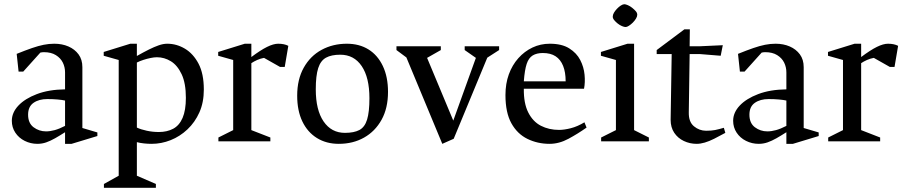

<svg xmlns="http://www.w3.org/2000/svg" viewBox="-20 -669 4281 909"><path d="M157 12Q125 12 97 -2Q69 -16 52.5 -41Q36 -66 36 -97Q36 -136 67 -169Q98 -202 154.5 -223.5Q211 -245 288 -246V-326Q288 -351 277.5 -372.5Q267 -394 244.5 -408Q222 -422 188 -422Q185 -422 179.5 -421.5Q174 -421 171 -420L90 -330H68L59 -414Q101 -431 131.5 -441.5Q162 -452 187 -457Q212 -462 237 -462Q274 -462 304 -449Q334 -436 352 -411.5Q370 -387 370 -351V-63L441 -42V-25L319 12H288V-43Q263 -27 241 -14.5Q219 -2 199 5Q179 12 157 12ZM198 -47Q217 -47 239 -53Q261 -59 288 -73V-193Q275 -196 252.5 -198Q230 -200 204 -200Q164 -200 138.5 -182Q113 -164 113 -126Q113 -86 139 -66.5Q165 -47 198 -47Z M472 220V202L542 163V-385L471 -405V-423L597 -462H628V-404Q660 -422 685 -434.5Q710 -447 731.5 -454.5Q753 -462 772 -462Q816 -462 855.5 -438.5Q895 -415 920 -367.5Q945 -320 945 -245Q945 -184 924 -137Q903 -90 867.5 -56.5Q832 -23 788 -5.5Q744 12 698 12Q680 12 661.5 10Q643 8 628 4V163L718 202V220ZM732 -44Q771 -44 800 -59.5Q829 -75 844.5 -111Q860 -147 860 -206Q860 -275 840 -317.5Q820 -360 789 -379Q758 -398 723 -398Q710 -398 693 -394.5Q676 -391 659 -385.5Q642 -380 628 -373V-65Q647 -56 675 -50Q703 -44 732 -44Z M1014 0V-18L1084 -53V-385L1013 -405V-423L1139 -462H1170V-399Q1214 -432 1244.5 -447Q1275 -462 1297 -462Q1326 -462 1345 -452L1328 -352H1306L1230 -395Q1213 -392 1197.5 -385Q1182 -378 1170 -370V-53L1260 -18V0Z M1584 12Q1525 12 1480.5 -15.5Q1436 -43 1411.5 -94Q1387 -145 1387 -216Q1387 -293 1418 -348.5Q1449 -404 1502.5 -433Q1556 -462 1622 -462Q1681 -462 1724.5 -435Q1768 -408 1792.5 -356.5Q1817 -305 1817 -234Q1817 -157 1786.5 -102Q1756 -47 1703.5 -17.5Q1651 12 1584 12ZM1613 -40Q1656 -40 1681.5 -53.5Q1707 -67 1718 -103Q1729 -139 1729 -204Q1729 -302 1692.5 -356Q1656 -410 1591 -410Q1549 -410 1523.5 -396Q1498 -382 1486.5 -346.5Q1475 -311 1475 -246Q1475 -148 1512 -94Q1549 -40 1613 -40Z M2074 12 1904 -397 1857 -432V-450H2067V-432L2002 -395L2126 -98L2233 -395L2180 -432V-450H2343V-432L2287 -396L2128 -12Z M2582 12Q2525 12 2477 -11.5Q2429 -35 2401 -85.5Q2373 -136 2373 -219Q2373 -273 2389 -317Q2405 -361 2434 -393.5Q2463 -426 2501 -444Q2539 -462 2583 -462Q2640 -462 2675 -440Q2710 -418 2727 -385Q2744 -352 2747.5 -315.5Q2751 -279 2745 -249H2460Q2459 -180 2481 -136.5Q2503 -93 2541 -73.5Q2579 -54 2627 -54Q2651 -54 2682.5 -62Q2714 -70 2747 -90L2757 -65Q2716 -36 2671.5 -12Q2627 12 2582 12ZM2460 -284H2658Q2658 -327 2646 -357Q2634 -387 2610.5 -402.5Q2587 -418 2550 -418Q2521 -418 2502 -406.5Q2483 -395 2473.5 -366.5Q2464 -338 2460 -284Z M2826 0V-18L2896 -53V-385L2825 -405V-423L2951 -462H2982V-53L3052 -18V0ZM2942 -541Q2935 -541 2924.5 -545.5Q2914 -550 2904.5 -557.5Q2895 -565 2888 -573.5Q2881 -582 2881 -590Q2881 -599 2886.5 -608.5Q2892 -618 2901 -627.5Q2910 -637 2919.5 -643Q2929 -649 2936 -649Q2942 -649 2952.5 -644.5Q2963 -640 2973 -632Q2983 -624 2990 -616Q2997 -608 2997 -599Q2997 -591 2991 -581Q2985 -571 2976 -562Q2967 -553 2957.5 -547Q2948 -541 2942 -541Z M3278 12Q3246 12 3217.5 -1.5Q3189 -15 3172 -40.5Q3155 -66 3155 -102L3160 -413H3089V-432L3220 -530H3246L3245 -450H3294L3402 -455L3392 -405L3294 -413H3245L3241 -137Q3240 -92 3265.5 -71Q3291 -50 3323 -50Q3349 -50 3366 -53.5Q3383 -57 3407 -64L3414 -40Q3385 -24 3361 -12Q3337 0 3316.5 6Q3296 12 3278 12Z M3572 12Q3540 12 3512 -2Q3484 -16 3467.5 -41Q3451 -66 3451 -97Q3451 -136 3482 -169Q3513 -202 3569.5 -223.5Q3626 -245 3703 -246V-326Q3703 -351 3692.5 -372.5Q3682 -394 3659.5 -408Q3637 -422 3603 -422Q3600 -422 3594.5 -421.5Q3589 -421 3586 -420L3505 -330H3483L3474 -414Q3516 -431 3546.5 -441.5Q3577 -452 3602 -457Q3627 -462 3652 -462Q3689 -462 3719 -449Q3749 -436 3767 -411.5Q3785 -387 3785 -351V-63L3856 -42V-25L3734 12H3703V-43Q3678 -27 3656 -14.5Q3634 -2 3614 5Q3594 12 3572 12ZM3613 -47Q3632 -47 3654 -53Q3676 -59 3703 -73V-193Q3690 -196 3667.5 -198Q3645 -200 3619 -200Q3579 -200 3553.5 -182Q3528 -164 3528 -126Q3528 -86 3554 -66.5Q3580 -47 3613 -47Z M3901 0V-18L3971 -53V-385L3900 -405V-423L4026 -462H4057V-399Q4101 -432 4131.5 -447Q4162 -462 4184 -462Q4213 -462 4232 -452L4215 -352H4193L4117 -395Q4100 -392 4084.5 -385Q4069 -378 4057 -370V-53L4147 -18V0Z"/></svg>

Font: Ancizar Serif Light
Style: Regular
Weight: 400
Version: Version 8.100